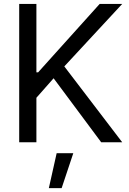

<svg xmlns="http://www.w3.org/2000/svg" viewBox="-20 -727 661 981"><path d="M78.1 -707H166V-357.4H174.8L489.3 -707H604.5L308.6 -387.7L604.5 0H497.1L253.9 -327.1L166 -227.5V0H78.1ZM269.5 55.7H354.5L294.9 234.4H229.5Z"/></svg>

Font: Pretendard
Style: Regular
Weight: 400
Designer: Base glyphs from Inter by Rasmus Andersson; Hangeul glyphs from Noto Sans CJK(Source Han Sans) by Jang Soo-young and Kan
Foundry: Kil Hyung-jin
Version: Version 1.309